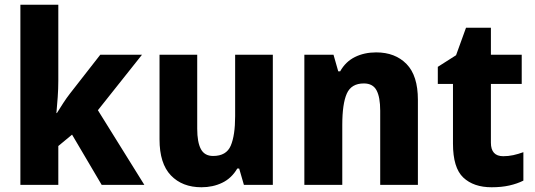

<svg xmlns="http://www.w3.org/2000/svg" viewBox="-20 -780 2255 810"><path d="M226 -440Q226 -405 223.5 -370.5Q221 -336 218 -303H220Q233 -324 247 -345.5Q261 -367 275 -385L403 -549H579L393 -315L589 0H409L284 -212L226 -164V0H66V-760H226Z M1131 -549V0H1009L989 -69H981Q957 -28 917.5 -9Q878 10 830 10Q749 10 701 -40Q653 -90 653 -192V-549H812V-237Q812 -180 827.5 -151Q843 -122 879 -122Q935 -122 953.5 -165.5Q972 -209 972 -290V-549Z M1567 -559Q1647 -559 1695 -510Q1743 -461 1743 -359V0H1584V-313Q1584 -370 1568.5 -399Q1553 -428 1515 -428Q1462 -428 1443 -385Q1424 -342 1424 -253V0H1264V-549H1387L1407 -479H1415Q1438 -520 1477.5 -539.5Q1517 -559 1567 -559Z M2103 -121Q2125 -121 2145.5 -125.5Q2166 -130 2188 -138V-18Q2162 -5 2129 2.5Q2096 10 2054 10Q1978 10 1934.5 -31Q1891 -72 1891 -174V-426H1827V-498L1904 -547L1946 -663H2051V-549H2181V-426H2051V-178Q2051 -121 2103 -121Z"/></svg>

Font: Noto Sans Gujarati SemiCondensed ExtraBold
Style: Regular
Weight: 800
Width: 4
Designer: Jelle Bosma - Monotype Design Team, Universal Thirst
Foundry: Monotype Imaging Inc.
Version: Version 2.106; ttfautohint (v1.8.4.7-5d5b)